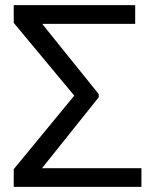

<svg xmlns="http://www.w3.org/2000/svg" viewBox="-20 -731 611 751"><path d="M366.2 -350.6 144.5 -73.2H533.2V0H33.7V-69.3L270.5 -356.9L33.7 -641.6V-710.9H508.8V-637.7H145L366.2 -362.8Z"/></svg>

Font: Roboto Web
Style: Regular
Weight: 400
Designer: Google
Version: Version 1.200310; 2013